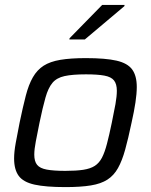

<svg xmlns="http://www.w3.org/2000/svg" viewBox="-20 -755 617 783"><path d="M246.7 8Q166.7 8 120.9 -2.1Q75.1 -12.2 56.3 -37.8Q37.5 -63.5 37.5 -108.7Q37.5 -135.6 44 -171.4Q50.4 -207.3 59.9 -254.5Q73.3 -319 85.1 -364.5Q96.8 -409.9 114.1 -439.9Q131.3 -469.9 157.9 -487Q184.5 -504 226.2 -511Q267.8 -518 330.1 -518Q410.2 -518 455.2 -507.7Q500.2 -497.4 519 -471.7Q537.8 -446 537.8 -400.3Q537.8 -373.4 532.4 -337.3Q527 -301.3 516.5 -254.5Q503 -190.1 490.5 -144.9Q478 -99.6 461.2 -69.6Q444.5 -39.6 418.2 -22.6Q391.9 -5.5 350.4 1.2Q309 8 246.7 8ZM246.5 -58.2Q290.7 -58.2 319.7 -62.6Q348.7 -67.1 366.6 -78.6Q384.5 -90.2 395.9 -112.1Q407.2 -134 416.3 -169.1Q425.5 -204.2 435.9 -254.5Q445.2 -298.6 450.9 -330.6Q456.5 -362.7 456.5 -384.9Q456.5 -412.5 444.9 -427Q433.4 -441.5 405.9 -446.6Q378.4 -451.8 330.3 -451.8Q275.3 -451.8 243.1 -444.7Q210.9 -437.6 193.7 -416.9Q176.5 -396.2 165.5 -357.2Q154.4 -318.3 141.1 -254.5Q132.1 -210 126 -178.1Q119.8 -146.3 119.8 -124.1Q119.8 -97 131.3 -82.8Q142.9 -68.5 170.6 -63.4Q198.4 -58.2 246.5 -58.2ZM262.8 -594.1 263.8 -599.1 396.6 -734.8H488.1L487.1 -729.8L326 -594.1Z"/></svg>

Font: Saira Thin
Style: Italic
Weight: 100
Italic angle: -12°
Designer: Hector Gatti with collaboration of the Omnibus-Type team
Foundry: Omnibus-Type
Version: Version 1.101